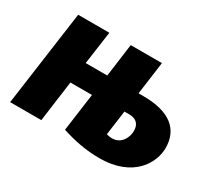

<svg xmlns="http://www.w3.org/2000/svg" viewBox="-112 -724 1024 933"><g transform="rotate(30 400.5 -257.0)"><path d="M560 -349H533L558 -533H383L358 -348H237L263 -533H88L14 0H189L220 -229H341L312 -17C385 6 449 19 525 19C717 19 780 -104 780 -184C780 -289 709 -349 560 -349ZM529 -95C519 -95 511 -96 499 -100L518 -238H544C589 -238 605 -213 605 -179C605 -149 587 -95 529 -95Z"/></g></svg>

Font: Fira Sans ExtraBold
Style: Italic
Weight: 800
Italic angle: -8°
Designer: bBox Type GmbH & Carrois Corporate GbR & Edenspiekermann AG
Foundry: bBox Type GmbH & Carrois Corporate GbR & Edenspiekermann AG
Version: Version 4.301;PS 004.301;hotconv 1.0.88;makeotf.lib2.5.64775